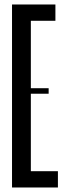

<svg xmlns="http://www.w3.org/2000/svg" viewBox="-20 -831 293 851"><path d="M33.3 -811.1H116.7V0H33.3ZM45.6 -738.9V-811.1H225.6V-738.9ZM195.6 -415.6H91.1V-440H195.6ZM45.6 0V-72.2H236.7V0Z"/></svg>

Font: Le Murmure
Style: Regular
Weight: 600
Width: 2
Designer: Jeremy Landes, Alexander Slobzheninov (Cyrillic)
Foundry: Velvetyne Type Foundry
Version: Version 1.0